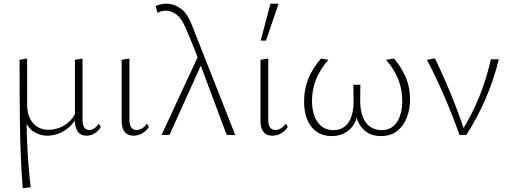

<svg xmlns="http://www.w3.org/2000/svg" viewBox="-20 -731 2767 1040"><path d="M103 289Q90 115 88 -59Q86 -233 86 -407L127 -414V-166Q127 -101 158.5 -64.5Q190 -28 243 -28Q271 -28 301.5 -39Q332 -50 358.5 -75.5Q385 -101 398 -142L413 -132Q396 -85 367.5 -55Q339 -25 305 -10.5Q271 4 237 4Q197 4 163 -17.5Q129 -39 115 -85L124 -88Q124 -1 129.5 94.5Q135 190 146 283ZM449 4Q429 4 415 -5Q401 -14 393.5 -32.5Q386 -51 386 -76V-407L427 -414V-82Q427 -55 436 -41Q445 -27 464 -27Q477 -27 490.5 -35.5Q504 -44 514 -61L526 -44Q514 -22 493.5 -9Q473 4 449 4Z M702 4Q671 4 655 -16.5Q639 -37 639 -76V-407L681 -414V-82Q681 -55 690.5 -41Q700 -27 720 -27Q735 -27 749.5 -35.5Q764 -44 775 -61L787 -44Q773 -22 751 -9Q729 4 702 4Z M1208 0 1058 -401Q1046 -432 1034.5 -461.5Q1023 -491 1011 -519.5Q999 -548 988 -574Q965 -630 937 -651.5Q909 -673 878 -673Q865 -673 853.5 -670Q842 -667 833 -661L823 -698Q835 -704 850 -707.5Q865 -711 881 -711Q922 -711 958.5 -685Q995 -659 1020 -594L1254 0ZM855 0 1057 -435 1076 -394 898 0Z M1454 4Q1423 4 1407 -16.5Q1391 -37 1391 -76V-407L1433 -414V-82Q1433 -55 1442.5 -41Q1452 -27 1472 -27Q1487 -27 1501.5 -35.5Q1516 -44 1527 -61L1539 -44Q1525 -22 1503 -9Q1481 4 1454 4ZM1392 -511 1445 -711H1489L1421 -511Z M1777 6Q1728 6 1694.5 -18Q1661 -42 1644 -84Q1627 -126 1627 -180Q1627 -249 1651.5 -307.5Q1676 -366 1719 -414L1759 -407Q1716 -359 1693 -303.5Q1670 -248 1670 -184Q1670 -140 1682.5 -104.5Q1695 -69 1721 -47.5Q1747 -26 1786 -26Q1840 -26 1868.5 -69Q1897 -112 1895 -195L1894 -272H1932L1931 -196Q1930 -139 1944 -101Q1958 -63 1985 -44.5Q2012 -26 2047 -26Q2086 -26 2111 -48Q2136 -70 2147.5 -106Q2159 -142 2159 -184Q2159 -248 2136.5 -303Q2114 -358 2071 -407L2114 -414Q2151 -372 2176 -316.5Q2201 -261 2201 -191Q2201 -141 2184 -95.5Q2167 -50 2132 -22Q2097 6 2043 6Q1987 6 1950 -28.5Q1913 -63 1905 -129H1921Q1910 -60 1871 -27Q1832 6 1777 6Z M2469 0Q2433 -102 2389 -204Q2345 -306 2293 -407L2336 -415Q2384 -315 2425 -214.5Q2466 -114 2499 -14H2477Q2536 -108 2576 -207Q2616 -306 2639 -410H2682Q2656 -303 2612 -200Q2568 -97 2506 0Z"/></svg>

Font: Ysabeau Office ExtraLight
Style: Regular
Weight: 250
Designer: Christian Thalmann (Catharsis Fonts)
Version: Version 2.001;gftools[0.9.30]; featfreeze: tnum,lnum,ss02